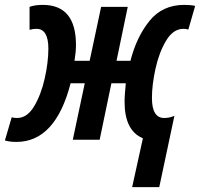

<svg xmlns="http://www.w3.org/2000/svg" viewBox="-61 -572 819 786"><path d="M591 194 653 -98Q634 -89 611 -89Q561 -89 561 -171Q561 -224 575.5 -290.5Q590 -357 619 -405.5Q648 -454 690 -454Q702 -454 710 -451L738 -548Q719 -552 693 -552Q604 -552 551 -486.5Q498 -421 473 -323H416L462 -544H353L306 -323H244Q250 -360 250 -388Q250 -552 114 -552Q82 -552 60 -544V-450Q75 -454 88 -454Q137 -454 137 -373Q137 -317 122 -250.5Q107 -184 78.5 -136.5Q50 -89 9 -89Q-5 -89 -13 -92L-41 3Q-21 9 6 9Q166 9 228 -231H286L237 0H347L395 -231H454Q452 -210 450.5 -191Q449 -172 449 -155Q449 -37 524 -6L480 194Z"/></svg>

Font: Noto Sans Display Condensed
Style: Bold Italic
Weight: 700
Width: 3
Designer: Monotype Design team
Foundry: Monotype Imaging Inc.
Version: 1.000